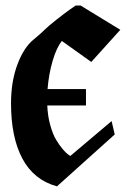

<svg xmlns="http://www.w3.org/2000/svg" viewBox="-20 -661 469 688"><path d="M411.1 -554.2 307.1 -439Q244.6 -483.4 201.7 -514.2Q182.6 -490.7 168.7 -443.4Q154.8 -396 150.4 -341.8H288.1V-283.2H149.4Q150.9 -245.1 160.2 -212.2Q169.4 -179.2 181.2 -159.9Q192.9 -140.6 204.6 -126.7Q216.3 -112.8 224.1 -107.4L231.9 -102.1L379.9 -227.1L391.1 -179.2L184.1 6.8Q101.1 -16.1 60.3 -92.5Q19.5 -168.9 19.5 -290.5Q19.5 -369.1 42.5 -430.2Q65.4 -491.2 101.1 -520Q102.5 -521.5 115 -531.7Q127.4 -542 137.2 -551.8Q152.8 -567.4 181.4 -589.8Q210 -612.3 230.5 -627L251 -641.1H269Z"/></svg>

Font: KJV1611
Style: Regular
Weight: 400
Version: Version 3.6.1